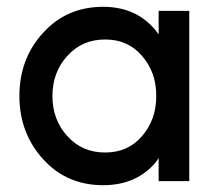

<svg xmlns="http://www.w3.org/2000/svg" viewBox="-20 -532 640 564"><path d="M446 -500V-431Q442 -436 438.5 -441Q435 -446 431 -450Q375 -512 283 -512Q176 -512 107 -436Q37 -360 37 -250Q37 -141 107 -64Q176 12 283 12Q376 12 432 -49Q436 -53 439.5 -58Q443 -63 446 -68V0H536V-500ZM289 -416Q356 -416 397 -368Q418 -344 428.5 -315Q439 -286 439 -250Q439 -215 428.5 -185.5Q418 -156 397 -132Q356 -84 289 -84Q221 -84 178 -132Q134 -180 134 -250Q134 -320 178 -368Q221 -416 289 -416Z"/></svg>

Font: Unageo
Style: Medium
Weight: 500
Designer: Richard Sepsi
Foundry: Richard Sepsi
Version: Version 2.000